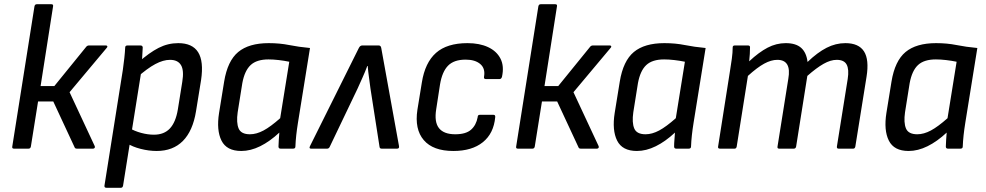

<svg xmlns="http://www.w3.org/2000/svg" viewBox="-20 -703 4663 908"><path d="M481 -488Q486 -488 487.5 -484.5Q489 -481 485 -477L309 -267L428 -12Q430 -7 427.5 -3.5Q425 0 420 0H344Q335 0 333 -6L232 -223H160L126 -10Q124 0 115 0H46Q36 0 38 -10L143 -673Q145 -683 154 -683H223Q233 -683 231 -673L172 -296H237L388 -482Q393 -488 401 -488Z M721 11Q684 11 645 1Q606 -9 582 -25L591 -98Q616 -83 647.5 -74.5Q679 -66 708 -66Q756 -66 783.5 -95.5Q811 -125 821 -185L842 -316Q851 -370 836 -395Q821 -420 784 -420Q752 -420 714.5 -400Q677 -380 627 -336L634 -408Q686 -454 730 -476.5Q774 -499 823 -499Q890 -499 917 -456Q944 -413 931 -325L907 -177Q892 -84 845 -36.5Q798 11 721 11ZM483 185Q473 185 474 175L561 -373Q565 -401 568 -428.5Q571 -456 572 -478Q572 -488 583 -488H644Q654 -488 655 -479Q654 -466 653 -442.5Q652 -419 650 -406L648 -364L562 175Q560 185 552 185Z M1121 11Q1052 11 1027.5 -38Q1003 -87 1016 -169L1040 -317Q1056 -415 1106.5 -457Q1157 -499 1251 -499Q1303 -499 1347.5 -490Q1392 -481 1446 -476L1389 -122Q1384 -91 1381 -63.5Q1378 -36 1377 -10Q1377 0 1366 0H1307Q1297 0 1297 -10Q1297 -25 1298.5 -42Q1300 -59 1301 -76Q1256 -34 1210.5 -11.5Q1165 11 1121 11ZM1162 -68Q1193 -68 1226.5 -86Q1260 -104 1305 -144L1348 -411Q1324 -416 1298 -419Q1272 -422 1250 -422Q1194 -422 1165.5 -395.5Q1137 -369 1126 -310L1104 -172Q1097 -123 1108.5 -95.5Q1120 -68 1162 -68Z M1451 0Q1440 0 1446 -12L1677 -476Q1683 -488 1693 -488H1771Q1781 -488 1783 -476L1867 -12Q1869 0 1858 0H1785Q1776 0 1775 -8L1732 -284Q1729 -310 1725 -337Q1721 -364 1719 -391H1717Q1707 -364 1695 -337.5Q1683 -311 1671 -284L1539 -8Q1535 0 1527 0Z M2124 11Q2028 11 1984 -40.5Q1940 -92 1954 -184L1975 -313Q1990 -407 2042 -453Q2094 -499 2191 -499Q2248 -499 2288.5 -480Q2329 -461 2347 -425.5Q2365 -390 2354 -340Q2351 -329 2342 -329H2278Q2267 -329 2269 -340Q2276 -379 2251.5 -400Q2227 -421 2182 -421Q2127 -421 2099 -392.5Q2071 -364 2061 -304L2043 -187Q2033 -126 2056 -97Q2079 -68 2133 -68Q2183 -68 2207.5 -89.5Q2232 -111 2239 -149Q2239 -160 2249 -160H2314Q2323 -160 2322 -149Q2315 -72 2263.5 -30.5Q2212 11 2124 11Z M2864 -488Q2869 -488 2870.5 -484.5Q2872 -481 2868 -477L2692 -267L2811 -12Q2813 -7 2810.5 -3.5Q2808 0 2803 0H2727Q2718 0 2716 -6L2615 -223H2543L2509 -10Q2507 0 2498 0H2429Q2419 0 2421 -10L2526 -673Q2528 -683 2537 -683H2606Q2616 -683 2614 -673L2555 -296H2620L2771 -482Q2776 -488 2784 -488Z M2992 11Q2923 11 2898.5 -38Q2874 -87 2887 -169L2911 -317Q2927 -415 2977.5 -457Q3028 -499 3122 -499Q3174 -499 3218.5 -490Q3263 -481 3317 -476L3260 -122Q3255 -91 3252 -63.5Q3249 -36 3248 -10Q3248 0 3237 0H3178Q3168 0 3168 -10Q3168 -25 3169.5 -42Q3171 -59 3172 -76Q3127 -34 3081.5 -11.5Q3036 11 2992 11ZM3033 -68Q3064 -68 3097.5 -86Q3131 -104 3176 -144L3219 -411Q3195 -416 3169 -419Q3143 -422 3121 -422Q3065 -422 3036.5 -395.5Q3008 -369 2997 -310L2975 -172Q2968 -123 2979.5 -95.5Q2991 -68 3033 -68Z M3385 0Q3374 0 3376 -10L3432 -366Q3437 -396 3441 -425.5Q3445 -455 3445 -479Q3445 -488 3455 -488H3517Q3527 -488 3527 -480Q3527 -464 3526 -448Q3525 -432 3523 -413Q3569 -456 3610 -477.5Q3651 -499 3696 -499Q3744 -499 3769 -476.5Q3794 -454 3799 -410Q3846 -455 3889 -477Q3932 -499 3978 -499Q4041 -499 4066 -460Q4091 -421 4078 -340L4025 -10Q4023 0 4015 0H3946Q3936 0 3938 -11L3989 -330Q3996 -375 3984 -397.5Q3972 -420 3937 -420Q3908 -420 3874.5 -401Q3841 -382 3798 -344L3745 -10Q3743 0 3734 0H3665Q3655 0 3657 -10L3708 -330Q3716 -375 3703 -397.5Q3690 -420 3656 -420Q3627 -420 3594 -402Q3561 -384 3517 -344L3464 -10Q3462 0 3454 0Z M4277 11Q4208 11 4183.5 -38Q4159 -87 4172 -169L4196 -317Q4212 -415 4262.5 -457Q4313 -499 4407 -499Q4459 -499 4503.5 -490Q4548 -481 4602 -476L4545 -122Q4540 -91 4537 -63.5Q4534 -36 4533 -10Q4533 0 4522 0H4463Q4453 0 4453 -10Q4453 -25 4454.5 -42Q4456 -59 4457 -76Q4412 -34 4366.5 -11.5Q4321 11 4277 11ZM4318 -68Q4349 -68 4382.5 -86Q4416 -104 4461 -144L4504 -411Q4480 -416 4454 -419Q4428 -422 4406 -422Q4350 -422 4321.5 -395.5Q4293 -369 4282 -310L4260 -172Q4253 -123 4264.5 -95.5Q4276 -68 4318 -68Z"/></svg>

Font: Sofia Sans Semi Condensed Medium
Style: Italic
Weight: 500
Italic angle: -9°
Version: Version 4.100